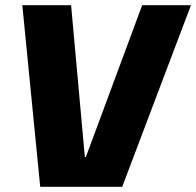

<svg xmlns="http://www.w3.org/2000/svg" viewBox="-20 -720 756 740"><path d="M66 -700H254L307 -115H311L528 -700H716L451 0H135Z"/></svg>

Font: Pathway Extreme SemiCondensed ExtraBold
Style: Italic
Weight: 800
Width: 4
Italic angle: -8°
Version: Version 1.001;gftools[0.9.26]